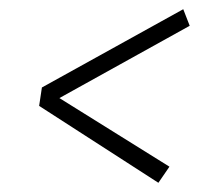

<svg xmlns="http://www.w3.org/2000/svg" viewBox="-20 -540 459 417"><path d="M378 -520 392 -484 109 -327 348 -178 324 -143 65 -310 71 -350Z"/></svg>

Font: Fira Sans Extra Condensed ExtraLight
Style: Italic
Weight: 275
Width: 3
Italic angle: -8°
Designer: Carrois Corporate & Edenspiekermann AG
Foundry: Carrois Corporate GbR & Edenspiekermann AG
Version: Version 4.203